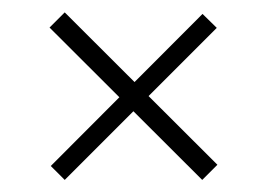

<svg xmlns="http://www.w3.org/2000/svg" viewBox="-20 -437 420 310"><path d="M306.5 -146.5 60 -392.5 84.5 -417 331 -171ZM84.5 -146.5 62 -169 307 -414.5 330 -392Z"/></svg>

Font: Imbue Thin 10pt ExtraLight
Style: Regular
Weight: 250
Version: Version 1.102